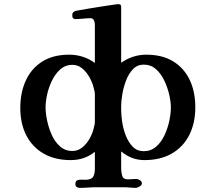

<svg xmlns="http://www.w3.org/2000/svg" viewBox="-20 -781 1040 927"><path d="M438 -326Q438 -335 435.5 -344Q433 -353 431 -362Q425 -385 411 -409.5Q397 -434 376.5 -451Q356 -468 329 -468Q296 -468 271.5 -446.5Q247 -425 231 -392Q215 -359 207.5 -324.5Q200 -290 200 -263Q200 -235 207.5 -199Q215 -163 230 -129.5Q245 -96 270 -74Q295 -52 329 -52Q356 -52 376.5 -68.5Q397 -85 411 -109Q425 -133 431 -156Q433 -165 435.5 -174Q438 -183 438 -192ZM805 -262Q805 -289 797 -324Q789 -359 773 -392.5Q757 -426 732.5 -447.5Q708 -469 674 -469Q643 -469 622 -447Q601 -425 588.5 -392Q576 -359 570.5 -325.5Q565 -292 565 -269V-250Q565 -226 570 -192Q575 -158 587.5 -126Q600 -94 621 -72.5Q642 -51 674 -51Q709 -51 734 -73Q759 -95 774.5 -128.5Q790 -162 797.5 -198Q805 -234 805 -262ZM923 -263Q923 -187 894 -129.5Q865 -72 810 -40Q755 -8 677 -8Q615 -8 565 -50V33Q565 51 570 68Q575 85 597 85Q608 85 618 84Q628 83 638 83Q646 83 655.5 89Q665 95 665 104Q665 113 654 119.5Q643 126 635 126Q621 126 606 124.5Q591 123 577 123H448Q427 123 406 124.5Q385 126 364 126Q356 126 350 121.5Q344 117 344 108Q344 94 352 90Q360 86 371 86.5Q382 87 391 87Q420 87 429 73.5Q438 60 438 33V-48Q388 -8 322 -8Q245 -8 190.5 -39.5Q136 -71 107 -127.5Q78 -184 78 -260Q78 -334 104.5 -392Q131 -450 183.5 -483.5Q236 -517 314 -517Q348 -517 379.5 -507Q411 -497 438 -477V-663Q438 -673 433.5 -683Q429 -693 417 -693Q399 -693 380.5 -691Q362 -689 344 -689Q329 -689 329 -705Q329 -715 331 -718.5Q333 -722 341 -727Q342 -728 362 -731.5Q382 -735 411 -740Q440 -745 470 -749.5Q500 -754 522.5 -757.5Q545 -761 549 -761Q557 -761 561 -758.5Q565 -756 565 -747V-478Q621 -517 686 -517Q764 -517 816.5 -484.5Q869 -452 896 -395Q923 -338 923 -263Z"/></svg>

Font: Kaisei Tokumin ExtraBold
Style: Regular
Weight: 800
Designer: Font-Kai, 金井和夫
Foundry: KAZUO KANAI
Version: Version 5.003